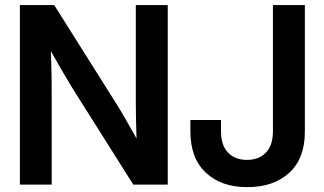

<svg xmlns="http://www.w3.org/2000/svg" viewBox="-20 -748 1313 778"><path d="M60.5 0V-727.5H199.7L455.1 -321.8Q468.3 -301.3 489.7 -263.7Q511.2 -226.1 533.2 -187Q531.7 -228 531 -268.8Q530.3 -309.6 530.3 -331.1V-727.5H659.7V0H520L289.6 -365.2Q273.9 -389.6 246.6 -435.8Q219.2 -481.9 186 -541Q188.5 -480.5 189 -435.1Q189.5 -389.6 189.5 -365.7V0ZM981.9 10.3Q876.5 10.3 814 -48.3Q751.5 -106.9 751.5 -215.8V-261.7H875.5V-215.3Q875.5 -159.2 904.1 -129.6Q932.6 -100.1 980.5 -100.1Q1028.8 -100.1 1057.4 -129.6Q1085.9 -159.2 1085.9 -215.3V-727.5H1215.3V-213.9Q1215.3 -106 1152.1 -47.9Q1088.9 10.3 981.9 10.3Z"/></svg>

Font: Inter Display SemiBold
Style: Regular
Weight: 600
Designer: Rasmus Andersson
Foundry: rsms
Version: Version 4.001;git-9221beed3